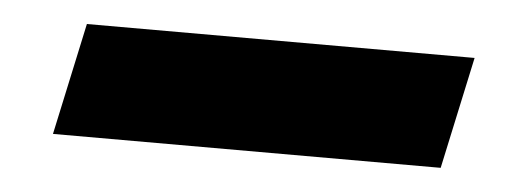

<svg xmlns="http://www.w3.org/2000/svg" viewBox="-26 -380 613 222"><g transform="rotate(5 280.0 -269.0)"><path d="M40 -204 68 -334H518L490 -204Z"/></g></svg>

Font: Plus Jakarta Display
Style: Bold Italic
Weight: 700
Italic angle: -12°
Designer: Gumpita Rahayu
Foundry: Tokotype Studio
Version: Version 1.000;hotconv 1.0.109;makeotfexe 2.5.65596